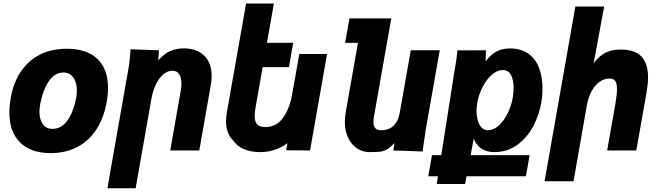

<svg xmlns="http://www.w3.org/2000/svg" viewBox="-20 -826 3640 1054"><path d="M31.5 -208Q31.5 -246 39 -288.5Q54.5 -376 96.8 -436.5Q139 -497 202.5 -527.8Q266 -558.5 345.5 -558.5Q456.5 -558.5 514.8 -502.5Q573 -446.5 573 -343.5Q573 -307 565.5 -265.5Q549.5 -176 507.5 -113Q465.5 -50 402 -17.8Q338.5 14.5 258.5 14.5Q150 14.5 90.8 -43.5Q31.5 -101.5 31.5 -208ZM397 -283Q402 -306 402 -328.5Q402 -373 382.5 -400.5Q363 -428 328.5 -428Q282 -428 249.8 -382.8Q217.5 -337.5 201.5 -259Q196.5 -232.5 196.5 -213.5Q196.5 -171 214.8 -144.8Q233 -118.5 267.5 -118.5Q317 -118.5 349.2 -163Q381.5 -207.5 397 -283Z M696.5 -555.5 852.5 -550 848.5 -494.5Q881 -531 914.2 -545.8Q947.5 -560.5 990 -560.5Q1037 -560.5 1071.2 -542.5Q1105.5 -524.5 1123.8 -490.2Q1142 -456 1142 -409Q1142 -386 1137.5 -360.5L1074 0H914.5L972.5 -329Q976 -347.5 976 -365Q976 -396 964.8 -416.8Q953.5 -437.5 927 -437.5Q897.5 -437.5 873.5 -415.2Q849.5 -393 834 -358.8Q818.5 -324.5 812 -288L724.5 207.5H569.5L684 -442.5Q693.5 -496 696.5 -555.5Z M1259.5 -55.5Q1240.5 -73.5 1230.8 -100.2Q1221 -127 1221 -160.5Q1221 -184 1225.5 -210L1331 -806.5H1483.5L1445.5 -591H1589.5L1566 -457.5H1422L1383.5 -240Q1378 -209.5 1378 -189.5Q1378 -158 1391.8 -143.2Q1405.5 -128.5 1437 -128.5Q1497 -128.5 1533.5 -179Q1570 -229.5 1584 -309L1623 -529.5H1775.5L1682 0L1550.5 -1L1558 -40Q1528.5 -18 1490.5 -4.5Q1452.5 9 1408 9Q1355.5 9 1317.8 -7.8Q1280 -24.5 1259.5 -55.5Z M1873 -157.5Q1873 -181.5 1877.5 -207.5L1945 -590.5H1874.5L1898.5 -725H2128L2034 -192.5Q2030 -170 2030 -156Q2030 -132.5 2040.5 -121.8Q2051 -111 2074.5 -111Q2114.5 -111 2140.5 -136Q2166.5 -161 2174.5 -207.5L2235 -550H2394L2317 -113.5Q2313 -88 2306 -38L2300 5.5L2139 0L2145.5 -40.5Q2122 -16 2104.8 -6Q2087.5 4 2068.2 6.5Q2049 9 2007.5 9Q1971.5 9 1940.8 -11Q1910 -31 1891.5 -69Q1873 -107 1873 -157.5Z M2351.5 25.5H2402.5L2475.5 -440L2480.5 -469Q2484 -490 2487 -512Q2490 -534 2490.5 -549.5L2647.5 -550L2646 -489Q2674 -527.5 2706.2 -543.8Q2738.5 -560 2778.5 -560Q2843 -560 2883 -529.5Q2923 -499 2940.5 -449.8Q2958 -400.5 2958 -340.5Q2958 -300 2951 -260.5Q2940 -196.5 2908.2 -135Q2876.5 -73.5 2821.8 -32.2Q2767 9 2692.5 9Q2652 9 2623.5 -9.8Q2595 -28.5 2580.5 -64.5L2563.5 25.5H2887.5L2867 141.5H2541L2533 184H2377.5L2384 141.5H2331ZM2794.5 -287.5Q2799.5 -318.5 2799.5 -343.5Q2799.5 -387 2785.2 -414.2Q2771 -441.5 2740 -441.5Q2709.5 -441.5 2680 -415.8Q2650.5 -390 2629.5 -349.2Q2608.5 -308.5 2600.5 -265Q2596 -241 2596 -217.5Q2596 -171.5 2612.2 -141.5Q2628.5 -111.5 2659 -111.5Q2690.5 -111.5 2718.8 -137.5Q2747 -163.5 2767 -204.2Q2787 -245 2794.5 -287.5Z M3138.5 -790H3296.5L3239 -479Q3271 -521.5 3306.5 -537.8Q3342 -554 3387.5 -554Q3466.5 -554 3502 -514.8Q3537.5 -475.5 3537.5 -401.5Q3537.5 -366.5 3529.5 -319.5L3473 0H3313L3358.5 -257.5Q3367 -308.5 3367 -335.5Q3367 -369 3357 -382Q3347 -395 3327 -395Q3297 -395 3271.5 -377Q3246 -359 3227.8 -325.5Q3209.5 -292 3201.5 -247.5L3128.5 169H2969.5Z"/></svg>

Font: JuliaMono Black
Style: Italic
Weight: 900
Italic angle: -9°
Monospace: yes
Designer: cormullion
Foundry: corm
Version: Version 0.057; ttfautohint (v1.8.4)